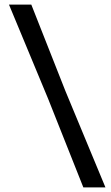

<svg xmlns="http://www.w3.org/2000/svg" viewBox="-20 -716 481 834"><path d="M342 98 189 -287 19 -696H116L264 -321L438 98Z"/></svg>

Font: Ruda Medium
Style: Regular
Weight: 500
Version: Version 2.001